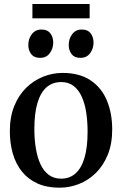

<svg xmlns="http://www.w3.org/2000/svg" viewBox="-20 -904 594 936"><path d="M28 -264.5Q28 -334 49.5 -387Q71 -440 107.5 -475.8Q144 -511.5 190 -530Q236 -548.5 284.5 -548.5Q368 -548.5 421.8 -512.2Q475.5 -476 501.2 -413.8Q527 -351.5 527 -272.5Q527 -203 505.5 -150Q484 -97 447.5 -61Q411 -25 365 -7Q319 11 270.5 11Q208 11 162.2 -9.8Q116.5 -30.5 86.8 -67.8Q57 -105 42.5 -155.2Q28 -205.5 28 -264.5ZM278 -33Q319.5 -33 348.2 -58.5Q377 -84 392 -134.8Q407 -185.5 407 -262.5Q407 -312.5 400.2 -356.2Q393.5 -400 378.2 -433.2Q363 -466.5 338.5 -485.2Q314 -504 278.5 -504Q236.5 -504 207.2 -478.8Q178 -453.5 162.8 -402.8Q147.5 -352 147.5 -275Q147.5 -224.5 154.8 -180.8Q162 -137 177.2 -103.8Q192.5 -70.5 217.5 -51.8Q242.5 -33 278 -33ZM174.5 -622Q146.5 -622 132.2 -640.2Q118 -658.5 118 -685Q118 -714.5 135 -737.2Q152 -760 182 -760H183Q211.5 -760 225.5 -741.5Q239.5 -723 239.5 -696.5Q239.5 -667.5 222.8 -644.8Q206 -622 175.5 -622ZM371 -622Q343 -622 329 -640.2Q315 -658.5 315 -685Q315 -714.5 331.8 -737.2Q348.5 -760 379 -760H379.5Q408 -760 422 -741.5Q436 -723 436 -696.5Q436 -667.5 419.5 -644.8Q403 -622 372 -622ZM417 -884.5V-814.5H138V-884.5Z"/></svg>

Font: Merriweather 72pt Medium
Style: Regular
Weight: 500
Version: Version 2.100